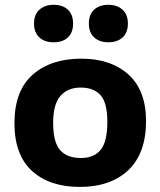

<svg xmlns="http://www.w3.org/2000/svg" viewBox="-20 -752 656 785"><path d="M305.7 12.2Q182.6 12.2 110.8 -53.2Q39.1 -118.7 39.1 -248Q39.1 -380.9 113.5 -446.5Q188 -512.2 312.5 -512.2Q432.6 -512.2 504.9 -447.5Q577.1 -382.8 577.1 -256.8Q577.1 -125.5 504.9 -56.6Q432.6 12.2 305.7 12.2ZM310.5 -106Q364.3 -106 391.6 -139.4Q418.9 -172.9 418.9 -253.9Q418.9 -331.1 391.4 -362.5Q363.8 -394 309.6 -394Q257.3 -394 227.3 -360.1Q197.3 -326.2 197.3 -250Q197.3 -170.4 225.8 -138.2Q254.4 -106 310.5 -106ZM422.9 -579.1Q387.2 -579.1 365.2 -598.9Q343.3 -618.7 343.3 -655.8Q343.3 -692.9 365 -712.6Q386.7 -732.4 422.9 -732.4Q459 -732.4 481 -712.4Q502.9 -692.4 502.9 -655.8Q502.9 -619.1 481.4 -599.1Q460 -579.1 422.9 -579.1ZM199.2 -579.1Q162.6 -579.1 140.9 -599.1Q119.1 -619.1 119.1 -655.8Q119.1 -693.4 141.8 -712.9Q164.6 -732.4 199.2 -732.4Q236.3 -732.4 257.6 -712.4Q278.8 -692.4 278.8 -655.8Q278.8 -618.7 257.6 -598.9Q236.3 -579.1 199.2 -579.1Z"/></svg>

Font: ADLaM Display
Style: Regular
Weight: 400
Designer: Mark Jamra, Neil Patel, Concept: Andrew Footit
Foundry: Microsoft
Version: Version 2.000; ttfautohint (v1.8.4.7-5d5b);gftools[0.9.28]